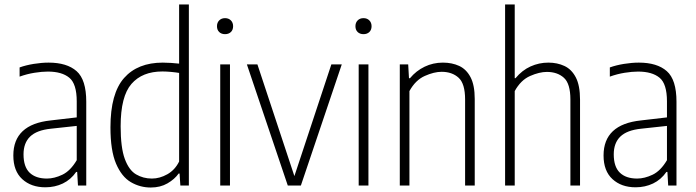

<svg xmlns="http://www.w3.org/2000/svg" viewBox="-20 -828 3105 857"><path d="M182.5 8Q119 8 79.2 -28.5Q39.5 -65 39.5 -134Q39.5 -273 206.5 -290.5L322.5 -304V-375.5Q322.5 -454 289.2 -481.2Q256 -508.5 193.5 -508.5Q167 -508.5 134 -503.2Q101 -498 67.5 -486V-527Q95 -537 130.5 -542.8Q166 -548.5 197 -548.5Q278.5 -548.5 321.8 -510.5Q365 -472.5 365 -374V0H328L324.5 -60.5H320Q296 -26 260.5 -9Q225 8 182.5 8ZM85 -139Q85 -83.5 112.2 -57.2Q139.5 -31 189.5 -31Q222.5 -31 258.5 -48.2Q294.5 -65.5 322.5 -113V-266L207 -253.5Q144 -247 114.5 -218.5Q85 -190 85 -139Z M653 9Q605 9 564 -15Q523 -39 498 -97.5Q473 -156 473 -259.5Q473 -411 533.8 -479.8Q594.5 -548.5 706.5 -548.5Q724 -548.5 743.2 -547.2Q762.5 -546 779.5 -544V-808H823V0H785L781.5 -53.5H777.5Q759.5 -28 727.5 -9.5Q695.5 9 653 9ZM658 -31Q693 -31 727 -50.2Q761 -69.5 779.5 -107V-502.5Q765 -505 743.8 -507Q722.5 -509 705 -509Q615 -509 566.8 -453.5Q518.5 -398 518.5 -264Q518.5 -169 537 -118.8Q555.5 -68.5 587.2 -49.8Q619 -31 658 -31Z M963 0V-540.5H1006.5V0ZM984.5 -675.5Q968.5 -675.5 958.5 -685Q948.5 -694.5 948.5 -711Q948.5 -727 958.5 -737Q968.5 -747 984.5 -747Q1000.5 -747 1010.5 -737Q1020.5 -727 1020.5 -711Q1020.5 -694.5 1010.5 -685Q1000.5 -675.5 984.5 -675.5Z M1264.5 0 1082 -540.5H1129L1294 -42L1459 -540.5H1505.5L1323 0Z M1581 0V-540.5H1624.5V0ZM1602.5 -675.5Q1586.5 -675.5 1576.5 -685Q1566.5 -694.5 1566.5 -711Q1566.5 -727 1576.5 -737Q1586.5 -747 1602.5 -747Q1618.5 -747 1628.5 -737Q1638.5 -727 1638.5 -711Q1638.5 -694.5 1628.5 -685Q1618.5 -675.5 1602.5 -675.5Z M1764.5 0V-540.5H1802L1805.5 -479H1810Q1837.5 -512 1875.2 -530.2Q1913 -548.5 1957 -548.5Q1997.5 -548.5 2029.5 -533.8Q2061.5 -519 2080.2 -483.5Q2099 -448 2099 -386V0H2056V-384Q2056 -454.5 2027 -481Q1998 -507.5 1951 -507.5Q1917.5 -507.5 1876 -489Q1834.5 -470.5 1807.5 -421.5V0Z M2234.5 0V-808H2277.5V-479H2281Q2310.5 -514.5 2348.2 -531.5Q2386 -548.5 2427.5 -548.5Q2467.5 -548.5 2499.5 -533.5Q2531.5 -518.5 2550.2 -482.5Q2569 -446.5 2569 -383V0H2526V-384Q2526 -454.5 2497 -480.8Q2468 -507 2421 -507Q2387.5 -507 2346 -488.8Q2304.5 -470.5 2277.5 -421.5V0Z M2817 8Q2753.5 8 2713.8 -28.5Q2674 -65 2674 -134Q2674 -273 2841 -290.5L2957 -304V-375.5Q2957 -454 2923.8 -481.2Q2890.5 -508.5 2828 -508.5Q2801.5 -508.5 2768.5 -503.2Q2735.5 -498 2702 -486V-527Q2729.5 -537 2765 -542.8Q2800.5 -548.5 2831.5 -548.5Q2913 -548.5 2956.2 -510.5Q2999.5 -472.5 2999.5 -374V0H2962.5L2959 -60.5H2954.5Q2930.5 -26 2895 -9Q2859.5 8 2817 8ZM2719.5 -139Q2719.5 -83.5 2746.8 -57.2Q2774 -31 2824 -31Q2857 -31 2893 -48.2Q2929 -65.5 2957 -113V-266L2841.5 -253.5Q2778.5 -247 2749 -218.5Q2719.5 -190 2719.5 -139Z"/></svg>

Font: Encode Sans Condensed ExtraLight
Style: Regular
Weight: 200
Width: 3
Designer: Multiple Designers
Foundry: Impallari Type
Version: Version 3.000; ttfautohint (v1.8.3) -l 8 -r 50 -G 200 -x 14 